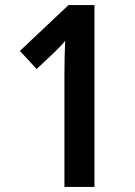

<svg xmlns="http://www.w3.org/2000/svg" viewBox="-20 -734 529 754"><path d="M351 0V-714H249L58 -534L124 -463L191 -526C211 -545 227 -562 236 -574C234 -532 233 -486 233 -442V0Z"/></svg>

Font: Noto Sans Thai Cond SemBd
Style: Regular
Weight: 600
Width: 3
Designer: Monotype Design Team
Foundry: Monotype Imaging Inc.
Version: Version 2.002